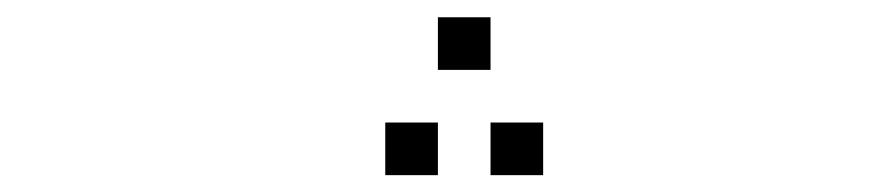

<svg xmlns="http://www.w3.org/2000/svg" viewBox="-20 -208 1040 228"><path d="M500 0V-62.5H437.5V0ZM625 0V-62.5H562.5V0ZM562.5 -125V-187.5H500V-125Z"/></svg>

Font: BFUnifontExMono
Style: Regular
Weight: 500
Version: Version 15.0.06